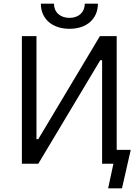

<svg xmlns="http://www.w3.org/2000/svg" viewBox="-20 -898 766 1053"><path d="M204 -878C204 -795 266 -740 361 -740C456 -740 517 -795 517 -878H445C445 -831 412 -800 361 -800C310 -800 276 -831 276 -878ZM100 0H190L530 -568H540V0H602L573 135H649L697 -76H620V-700H528L190 -135H180V-700H100Z"/></svg>

Font: Fixel Display Regular
Style: Regular
Weight: 400
Designer: AlfaBravo + MacPaw
Foundry: Kyrylo Tkachov, Marchela Mozhyna, Serhii Makarenko, Maria Weinstein, Zakhar Kryvoshyya
Version: Version 1.211